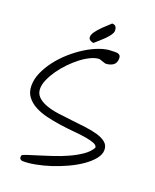

<svg xmlns="http://www.w3.org/2000/svg" viewBox="-176 -1084 954 1183"><g transform="rotate(20 301.0 -492.5)"><path d="M101.6 -29.3Q102.5 -35.2 129.4 -43.9Q156.2 -52.7 196.3 -64.9Q236.3 -77.1 285.2 -93.3Q334 -109.4 379.4 -129.9Q424.8 -150.4 460.9 -175.3Q497.1 -200.2 513.7 -230.5Q513.7 -246.1 492.2 -254.9Q470.7 -263.7 435.5 -269.5Q400.4 -275.4 355.5 -279.3Q310.5 -283.2 263.2 -290Q215.8 -296.9 170.9 -307.6Q126 -318.4 90.8 -337.4Q55.7 -356.4 34.2 -385.3Q12.7 -414.1 12.7 -457Q12.7 -499 31.7 -542.5Q50.8 -585.9 82 -627Q113.3 -668 153.8 -704.1Q194.3 -740.2 238.3 -767.6Q282.2 -794.9 325.2 -810.5Q368.2 -826.2 405.3 -826.2Q415 -826.2 425.8 -826.7Q436.5 -827.1 444.8 -825.2Q453.1 -823.2 458.5 -816.9Q463.9 -810.5 463.9 -797.9Q463.9 -766.6 443.4 -752.9Q422.9 -739.3 393.6 -739.3L351.6 -752.9Q327.1 -752.9 296.4 -738.8Q265.6 -724.6 234.4 -700.7Q203.1 -676.8 173.3 -646Q143.6 -615.2 120.6 -582.5Q97.7 -549.8 83.5 -517.1Q69.3 -484.4 69.3 -458Q69.3 -424.8 90.8 -403.8Q112.3 -382.8 147.5 -370.1Q182.6 -357.4 228 -351.1Q273.4 -344.7 320.3 -339.8Q367.2 -335 412.6 -329.1Q458 -323.2 493.2 -313Q528.3 -302.7 549.8 -284.7Q571.3 -266.6 571.3 -236.3Q571.3 -207 547.9 -177.7Q524.4 -148.4 486.3 -121.6Q448.2 -94.7 398.9 -71.8Q349.6 -48.8 299.8 -32.7Q250 -16.6 202.6 -7.8Q155.3 1 121.1 0Q111.3 0 104.5 -6.8Q97.7 -13.7 101.6 -29.3ZM281.2 -833Q252 -838.9 249 -855.5Q246.1 -872.1 260.3 -893.1Q274.4 -914.1 299.3 -938.5Q324.2 -962.9 349.6 -985.4Q367.2 -985.4 374 -975.6Q380.9 -965.8 380.9 -953.1V-945.3Q378.9 -932.6 367.7 -917.5Q356.4 -902.3 341.3 -887.2Q326.2 -872.1 309.6 -857.9Q293 -843.8 281.2 -833Z"/></g></svg>

Font: Shadows Into Light Two
Style: Regular
Weight: 400
Designer: Kimberly Geswein
Foundry: Kimberly Geswein
Version: Version 1.003 2012